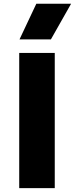

<svg xmlns="http://www.w3.org/2000/svg" viewBox="-20 -974 388 994"><path d="M79.5 0V-700H263.5V0ZM81 -770 168 -954.5H348L243.5 -770Z"/></svg>

Font: Geologica Roman ExtraBold
Style: Regular
Weight: 800
Designer: Sindre Bremnes, Frode Helland
Foundry: Monokrom Skriftforlag AS
Version: Version 1.010;gftools[0.9.28]